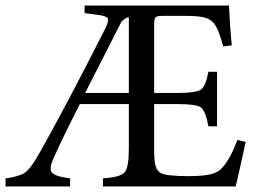

<svg xmlns="http://www.w3.org/2000/svg" viewBox="-31 -670 922 690"><path d="M822 -167 852 -160Q820 -14 816 0H339V-29Q402 -33 417 -51Q432 -68 432 -136V-296H256Q200 -187 163 -105Q151 -79 151 -64Q151 -56 155 -51Q165 -36 221 -29V0H-11V-29Q37 -35 59 -50Q80 -65 108 -115Q208 -292 345 -563Q357 -586 357 -597Q357 -600 357 -603Q352 -613 317 -617L273 -623V-650H792Q795 -576 802 -507L771 -503Q756 -563 738 -586Q726 -601 704 -607Q682 -613 633 -613H556Q533 -613 528 -608Q523 -603 523 -581V-336H608Q674 -336 691 -348Q708 -360 718 -412H749V-216H718Q708 -271 691 -284Q674 -296 608 -296H523V-132Q523 -92 528 -74Q533 -56 547 -48Q566 -37 647 -37Q699 -37 727 -44Q755 -51 771 -71Q798 -102 822 -167ZM432 -336V-608Q420 -608 405 -591L275 -336Z"/></svg>

Font: Pochaevsk
Style: Regular
Weight: 400
Version: Version 1.210; ttfautohint (v1.8.4.7-5d5b)